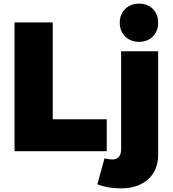

<svg xmlns="http://www.w3.org/2000/svg" viewBox="-20 -823 940 1045"><path d="M661.4 -774.2Q690.9 -803.2 736.8 -803.2Q782.7 -803.2 811.8 -774.2Q840.8 -745.1 840.8 -699.2Q840.8 -653.3 811.8 -624.3Q782.7 -595.2 736.8 -595.2Q690.9 -595.2 661.4 -624.3Q631.8 -653.3 631.8 -699.2Q631.8 -745.1 661.4 -774.2ZM59.1 -701.2H267.1V-173.8H561V0H59.1ZM548.8 39.1Q575.2 44.9 588.9 44.9Q639.2 46.4 639.2 -12.2V-543.9H840.8V19Q840.8 104 785.2 153.6Q729.5 203.1 634.8 202.1Q565.9 202.1 509.8 180.2Z"/></svg>

Font: Montserrat arm ExtraBold
Style: Regular
Weight: 800
Designer: Julieta Ulanovsky
Foundry: Julieta Ulanovsky
Version: Version 6.000;PS 006.000;hotconv 1.0.88;makeotf.lib2.5.64775